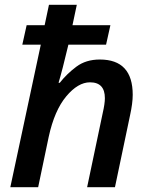

<svg xmlns="http://www.w3.org/2000/svg" viewBox="-20 -780 631 800"><path d="M23 0H139L183 -210Q207 -320 256 -378.5Q305 -437 355 -437Q417 -437 417 -371Q417 -348 408 -309L343 0H459L522 -300Q533 -350 533 -385Q533 -532 396 -532Q338 -532 298 -502Q258 -472 229 -435H224Q231 -458 242 -500.5Q253 -543 265 -594H422L440 -675H282L300 -760H184L166 -675H91L73 -594H150Z"/></svg>

Font: Noto Sans UI Medium
Style: Italic
Weight: 500
Italic angle: -12°
Designer: Monotype Design Team
Foundry: Monotype Imaging Inc.
Version: Version 1.901